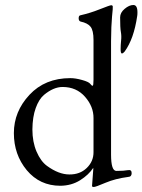

<svg xmlns="http://www.w3.org/2000/svg" viewBox="-20 -725 567 764"><path d="M229 -378.9Q192.9 -378.9 154.8 -347.2Q134.8 -330.1 122.1 -294.9Q109.4 -259.8 108.9 -210Q108.9 -160.2 125.5 -121.6Q142.1 -83 167 -64.9Q213.9 -30.8 255.9 -30.8Q297.9 -30.3 325.2 -56.6Q352.5 -83 352.1 -120.1V-254.9Q352.5 -300.8 318.4 -339.8Q284.2 -378.9 229 -378.9ZM220.2 14.2Q138.2 14.2 86.4 -47.9Q35.2 -109.9 35.2 -195.3Q35.2 -281.2 97.2 -347.7Q159.2 -414.1 259.8 -414.1Q280.3 -414.1 306.6 -406.7Q333 -399.4 338.9 -391.6Q344.7 -383.8 348.6 -383.8Q352.1 -383.8 352.1 -408.2V-565.9Q352.1 -604 340.3 -618.7Q328.6 -633.3 300.8 -639.2Q293 -641.6 293 -652.3Q293 -663.1 299.8 -664.1Q338.9 -672.9 377.9 -688.5Q417 -704.1 422.4 -704.1Q427.7 -704.1 428.7 -699.7Q429.7 -695.3 425.8 -659.2Q422.4 -623 421.9 -562V-109.9Q421.9 -44.9 442.9 -44.9Q473.6 -44.9 488.8 -47.9Q503.9 -50.8 503.9 -36.1Q503.9 -21.5 490.2 -21Q438.5 -14.2 399.4 2.4Q360.4 19 353.5 19Q346.2 19 346.2 15.1L351.1 -50.8V-57.1Q333 -29.3 298.8 -7.8Q264.6 13.7 220.2 14.2ZM458 -655.8Q458 -674.8 476.1 -689.9Q494.1 -705.1 510.7 -705.1Q527.3 -705.1 526.9 -674.8Q526.9 -666 525.9 -661.1Q512.7 -570.3 476.1 -520Q469.7 -512.2 464.8 -512.2Q460 -512.7 460 -529.3Q460 -545.9 461.9 -564Q463.9 -582 460.9 -598.1Q458 -614.3 458 -655.8Z"/></svg>

Font: EBGaramond
Style: Regular
Weight: 400
Version: Version 000.012g